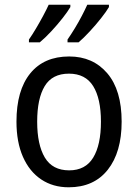

<svg xmlns="http://www.w3.org/2000/svg" viewBox="-20 -786 586 816"><path d="M497 -269Q497 -139 438 -64.5Q379 10 272 10Q205 10 155 -23.5Q105 -57 77.5 -119.5Q50 -182 50 -269Q50 -402 108.5 -474Q167 -546 274 -546Q375 -546 436 -474.5Q497 -403 497 -269ZM138 -269Q138 -171 170.5 -116.5Q203 -62 274 -62Q343 -62 376 -116Q409 -170 409 -269Q409 -367 376 -420Q343 -473 273 -473Q202 -473 170 -420Q138 -367 138 -269ZM443 -756Q432 -737 409.5 -708.5Q387 -680 361 -652Q335 -624 314 -606H267V-618Q281 -638 297.5 -665Q314 -692 328 -719Q342 -746 351 -766H443ZM279 -756Q268 -737 246 -709Q224 -681 198 -653Q172 -625 149 -606H103V-618Q117 -638 133 -665Q149 -692 163.5 -719Q178 -746 187 -766H279Z"/></svg>

Font: Noto Sans Gujarati SemiCondensed
Style: Regular
Weight: 400
Width: 4
Designer: Jelle Bosma - Monotype Design Team, Universal Thirst
Foundry: Monotype Imaging Inc.
Version: Version 2.106; ttfautohint (v1.8.4.7-5d5b)